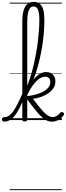

<svg xmlns="http://www.w3.org/2000/svg" viewBox="-104 -1296 712 2073"><path d="M-59 17Q-72 17 -78 9.5Q-84 2 -84 -7Q-84 -16 -78 -23.5Q-72 -31 -59 -31Q-34 -31 -11.5 -44.5Q11 -58 34 -88Q57 -118 83 -168.5Q109 -219 142 -294Q148 -307 154.5 -303Q161 -299 165 -287Q169 -275 164 -262Q136 -187 109 -133.5Q82 -80 55.5 -47Q29 -14 0.5 1.5Q-28 17 -59 17ZM162 15Q149 15 143 10.5Q137 6 137 -4V-1061Q137 -1134 150.5 -1181.5Q164 -1229 191.5 -1252.5Q219 -1276 260 -1276Q300 -1276 326 -1254Q352 -1232 363.5 -1189Q375 -1146 375 -1084Q375 -1032 371.5 -975Q368 -918 360.5 -858Q353 -798 341 -736Q329 -674 313 -612Q297 -550 276.5 -489.5Q256 -429 231 -372Q206 -315 176 -263L161 -304Q180 -343 198 -390.5Q216 -438 232 -491.5Q248 -545 261.5 -603.5Q275 -662 286 -723Q297 -784 304.5 -845.5Q312 -907 316.5 -967.5Q321 -1028 321 -1084Q321 -1129 315 -1160.5Q309 -1192 295.5 -1209Q282 -1226 259 -1226Q235 -1226 220 -1208Q205 -1190 197.5 -1152Q190 -1114 190 -1055V-4Q190 6 183 10.5Q176 15 162 15ZM461 18Q434 18 409.5 9Q385 0 355.5 -25Q326 -50 286.5 -98Q247 -146 190 -222H184V-257Q239 -264 285.5 -276.5Q332 -289 366.5 -308.5Q401 -328 420 -353.5Q439 -379 439 -409Q439 -438 424.5 -453Q410 -468 383 -468Q354 -468 322 -447.5Q290 -427 255.5 -381.5Q221 -336 185 -262L180 -311Q208 -365 240 -412Q272 -459 310 -488.5Q348 -518 394 -518Q441 -518 467.5 -490Q494 -462 494 -417Q494 -383 479.5 -355.5Q465 -328 440 -306.5Q415 -285 383.5 -269Q352 -253 318 -243Q284 -233 252 -229Q299 -166 332.5 -126.5Q366 -87 389.5 -66.5Q413 -46 431 -39Q449 -32 465 -32Q484 -32 503.5 -41.5Q523 -51 548 -79Q555 -87 562 -87Q569 -87 577 -81Q586 -76 588 -68Q590 -60 584 -53Q549 -7 514.5 5.5Q480 18 461 18ZM0 747H564V757H0ZM0 -20H564V0H0ZM0 -505H564V-500H0ZM0 -1267H564V-1257H0Z"/></svg>

Font: Playwrite VN Guides
Style: Regular
Weight: 400
Designer: Veronika Burian, José Scaglione
Foundry: TypeTogether
Version: Version 1.003